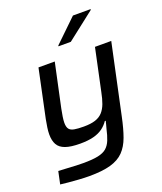

<svg xmlns="http://www.w3.org/2000/svg" viewBox="-167 -838 972 1153"><g transform="rotate(-20 319.0 -262.0)"><path d="M202 208Q169 208 135 205.5Q101 203 71 200.5Q41 198 20 195L37 115Q66 116 94 118Q122 120 148.5 121Q175 122 195 122Q254 122 289.5 114.5Q325 107 344.5 90Q364 73 375.5 44.5Q387 16 396 -25Q399 -37 402.5 -49Q406 -61 408 -71H402Q386 -47 362 -29.5Q338 -12 303 -3Q268 6 218 6Q158 6 123.5 -6.5Q89 -19 75 -44.5Q61 -70 61 -109Q61 -129 64.5 -153Q68 -177 73 -203L138 -510H242L182 -230Q177 -206 173.5 -182.5Q170 -159 170 -144Q170 -117 180 -104Q190 -91 213 -87Q236 -83 273 -83Q318 -83 347 -92.5Q376 -102 394 -122Q412 -142 423 -171.5Q434 -201 442 -242L499 -510H603L507 -61Q492 11 473.5 62Q455 113 423.5 145.5Q392 178 339 193Q286 208 202 208ZM294 -588 295 -593 439 -732H552L551 -727L373 -588Z"/></g></svg>

Font: Saira SemiExpanded Medium
Style: Italic
Weight: 500
Width: 6
Italic angle: -12°
Designer: Hector Gatti with collaboration of the Omnibus-Type team
Foundry: Omnibus-Type
Version: Version 1.101